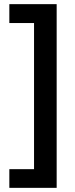

<svg xmlns="http://www.w3.org/2000/svg" viewBox="-20 -743 360 925"><path d="M25 72H144V-632H25V-723H253V162H25Z"/></svg>

Font: Noto Sans Lao UI SemCond SemBd
Style: Regular
Weight: 600
Width: 4
Designer: Monotype Design Team
Foundry: Monotype Imaging Inc.
Version: Version 2.000; ttfautohint (v1.8.4.7-5d5b)